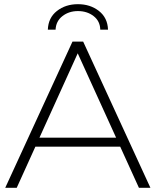

<svg xmlns="http://www.w3.org/2000/svg" viewBox="-20 -899 745 919"><path d="M5 0 327 -700H378L700 0H645L341 -668H363L60 0ZM123 -197 140 -240H559L576 -197ZM209 -757Q211 -814 252.5 -846.5Q294 -879 353 -879Q412 -879 453.5 -846.5Q495 -814 497 -757H460Q459 -798 428 -822Q397 -846 353 -846Q310 -846 279 -822Q248 -798 246 -757Z"/></svg>

Font: MOST Montserrat Light
Style: Regular
Weight: 300
Designer: Julieta Ulanovsky
Foundry: Julieta Ulanovsky
Version: Version 8.000;March 11, 2024;FontCreator 15.0.0.2926 64-bit